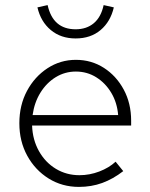

<svg xmlns="http://www.w3.org/2000/svg" viewBox="-20 -724 588 754"><path d="M290 10Q224 10 171 -23Q118 -56 87 -112.5Q56 -169 56 -240Q56 -311 86 -367Q116 -423 166.5 -456Q217 -489 278 -489Q339 -489 388 -457.5Q437 -426 466 -372Q495 -318 495 -250V-231H106Q108 -175 133 -130.5Q158 -86 199.5 -61Q241 -36 292 -36Q332 -36 370 -50.5Q408 -65 434 -89L464 -52Q424 -21 381.5 -5.5Q339 10 290 10ZM108 -272H444Q440 -321 417 -359.5Q394 -398 358 -420.5Q322 -443 278 -443Q235 -443 199 -421Q163 -399 139 -360.5Q115 -322 108 -272ZM277 -573Q219 -573 179.5 -606Q140 -639 127 -695L167 -704Q188 -609 277 -609Q320 -609 348.5 -633Q377 -657 387 -704L427 -695Q414 -639 375 -606Q336 -573 277 -573Z"/></svg>

Font: Red Hat Text VF
Style: Regular
Weight: 300
Designer: Pentagram, MCKL
Foundry: Pentagram, MCKL
Version: Version 1.023